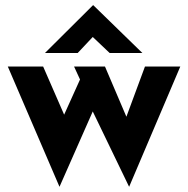

<svg xmlns="http://www.w3.org/2000/svg" viewBox="-20 -693 724 739"><path d="M384 -437 480 -212 454 -210 538 -437H674L477 26L337 -264L209 26L10 -437H146L252 -194L204 -201L288 -387L265 -437ZM402 -489 324 -563 358 -573 279 -489H153L338 -673H339L528 -489Z"/></svg>

Font: Josefin Sans Thin
Style: Bold
Weight: 700
Version: Version 2.000